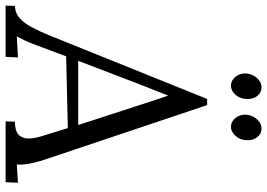

<svg xmlns="http://www.w3.org/2000/svg" viewBox="-168 -799 953 685"><g transform="rotate(90 308.5 -456.5)"><path d="M341 -719 532 -150Q540 -129 547.5 -96Q555 -63 553 -40L618 -44L616 0H399L400 -33Q438 -34 450 -50Q462 -66 460 -88Q458 -110 452 -128L423 -222L167 -216L127 -109Q118 -85 111.5 -71Q105 -57 96 -40L171 -44L169 0H-14L-13 -33Q12 -34 30 -49.5Q48 -65 63 -93Q78 -121 93 -158L319 -719ZM307 -580Q296 -552 285 -524Q274 -496 263 -468L183 -259H412L347 -459Q337 -489 327.5 -519Q318 -549 307 -580ZM419 -804Q400 -804 387 -820Q374 -836 375 -858Q377 -881 391.5 -897Q406 -913 424 -913Q444 -913 456 -897Q468 -881 466 -858Q465 -836 450.5 -820Q436 -804 419 -804ZM272 -804Q253 -804 240 -820Q227 -836 228 -858Q230 -881 244.5 -897Q259 -913 277 -913Q297 -913 309 -897Q321 -881 319 -858Q318 -836 304 -820Q290 -804 272 -804Z"/></g></svg>

Font: Lora
Style: Italic
Weight: 400
Italic angle: -3°
Designer: Olga Karpushina, Alexei Vanyashin (Cyrillic)
Foundry: Cyreal
Version: Version 3.008